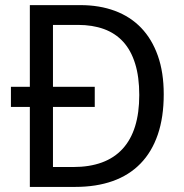

<svg xmlns="http://www.w3.org/2000/svg" viewBox="-20 -734 724 754"><path d="M22.9 -393.1H97.2V-713.9H295.9Q370.6 -713.9 431.2 -691.4Q491.7 -668.9 534.2 -624.8Q576.7 -580.6 599.9 -515.1Q623 -449.7 623 -363.8Q623 -273.4 599.6 -205.3Q576.2 -137.2 531.7 -91.6Q487.3 -45.9 422.6 -22.9Q357.9 0 275.9 0H97.2V-314H22.9ZM526.9 -360.8Q526.9 -432.1 510.7 -484.1Q494.6 -536.1 463.9 -569.8Q433.1 -603.5 388.2 -619.9Q343.3 -636.2 286.1 -636.2H188V-393.1H352.1V-314H188V-78.1H267.1Q396 -78.1 461.4 -149.4Q526.9 -220.7 526.9 -360.8Z"/></svg>

Font: Droid Sans
Style: Regular
Weight: 400
Foundry: Ascender Corporation
Version: Version 1.00 build 114